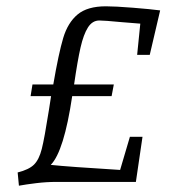

<svg xmlns="http://www.w3.org/2000/svg" viewBox="-20 -577 575 609"><path d="M415 -403 425 -502 363 -507Q311 -512 295 -512Q273 -512 259 -490Q245 -468 235.5 -426.5Q226 -385 215 -309H341L334 -272H209Q183 -97 141 -54Q197 -48 361 -38L392 -143H432L411 0H159Q127 0 94.5 4Q62 8 40 12L36 -30Q72 -39 88 -55Q104 -71 112.5 -104.5Q121 -138 135 -227Q140 -259 142 -272H77L83 -309H149Q166 -408 180.5 -456.5Q195 -505 226 -531Q257 -557 316 -557Q345 -557 401.5 -552.5Q458 -548 488 -544L455 -403Z"/></svg>

Font: Grenze Light
Style: Italic
Weight: 300
Italic angle: -10°
Designer: Renata Polastri
Foundry: Omnibus-Type
Version: Version 1.002; ttfautohint (v1.8)